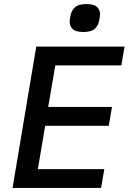

<svg xmlns="http://www.w3.org/2000/svg" viewBox="-20 -928 640 948"><path d="M392 -770Q354 -770 339 -784.5Q324 -799 324 -819Q324 -825 325 -833Q326 -841 328 -850Q333 -877 350.5 -892.5Q368 -908 406 -908Q444 -908 459 -893.5Q474 -879 474 -859Q474 -853 473 -845Q472 -837 470 -828Q465 -801 447.5 -785.5Q430 -770 392 -770ZM42 0 159 -698H595L579 -605H253L218 -400H533L517 -307H203L167 -93H495L479 0Z"/></svg>

Font: IBM Plex Mono Medium
Style: Italic
Weight: 500
Italic angle: -9°
Monospace: yes
Designer: Mike Abbink, Paul van der Laan, Pieter van Rosmalen
Foundry: Bold Monday
Version: Version 2.3